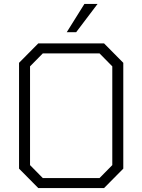

<svg xmlns="http://www.w3.org/2000/svg" viewBox="-20 -958 725 978"><path d="M320 -794 410 -938H477L368 -794ZM175 0 77 -99V-638L175 -737H510L608 -638V-99L510 0ZM198 -51H487L552 -117V-620L487 -686H198L133 -620V-117Z"/></svg>

Font: Tomorrow Light
Style: Regular
Weight: 300
Designer: Tony de Marco, Monica Rizzolli
Foundry: Just in Type
Version: Version 2.002